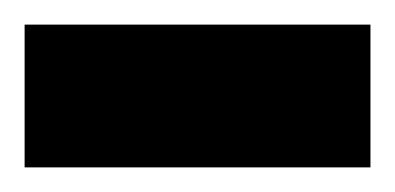

<svg xmlns="http://www.w3.org/2000/svg" viewBox="-25 -20 321 156"><path d="M-5 116V0H276V116Z"/></svg>

Font: Francois One
Style: Regular
Weight: 400
Designer: Vernon Adams
Foundry: Vernon Adams
Version: Version 2.000